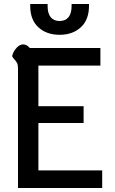

<svg xmlns="http://www.w3.org/2000/svg" viewBox="-20 -940 573 960"><path d="M70 -598Q70 -616 65 -625.5Q60 -635 51 -644Q44 -652 42 -656Q40 -660 43 -668Q49 -686 64 -702Q79 -718 96 -718Q114 -718 129 -700H482V-612H172V-409H398V-325H172V-88H491V0H70ZM131 -911V-920H218V-910Q218 -873 233.5 -854Q249 -835 278 -835Q307 -835 322.5 -854Q338 -873 338 -910V-920H425V-911Q425 -841 384 -803.5Q343 -766 278 -766Q213 -766 172 -803.5Q131 -841 131 -911Z"/></svg>

Font: Niramit Medium
Style: Regular
Weight: 500
Designer: Katatrad Aksorn Co.,Ltd.
Foundry: Cadson Demak Co.,Ltd.
Version: Version 1.000; ttfautohint (v1.6)